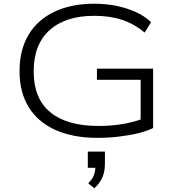

<svg xmlns="http://www.w3.org/2000/svg" viewBox="-20 -733 956 1032"><path d="M505 8Q373 8 279 -34Q185 -76 135 -156Q85 -236 85 -351Q85 -465 133.5 -546Q182 -627 272.5 -670Q363 -713 487 -713Q550 -713 606 -701.5Q662 -690 709.5 -668.5Q757 -647 792 -614L758 -558Q701 -605 635.5 -626.5Q570 -648 487 -648Q332 -648 246.5 -571Q161 -494 161 -349Q161 -203 250.5 -129.5Q340 -56 510 -56Q576 -56 637.5 -66Q699 -76 753 -97L736 -69V-304H501V-364H803V-45Q769 -28 721 -16.5Q673 -5 617 1.5Q561 8 505 8ZM487 279 454 252Q476 231 484.5 209Q493 187 493 159L509 169H452V82H544V147Q544 189 530 221Q516 253 487 279Z"/></svg>

Font: Nunito Sans 10pt Expanded Light
Style: Regular
Weight: 300
Width: 7
Designer: Vernon Adams
Foundry: Vernon Adams
Version: Version 3.101;gftools[0.9.27]